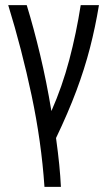

<svg xmlns="http://www.w3.org/2000/svg" viewBox="-20 -542 412 747"><path d="M153 185Q141 9 103 -170.5Q65 -350 12 -522H84Q111 -434 136 -329.5Q161 -225 180 -110Q222 -205 249.5 -309Q277 -413 294 -522H365Q351 -437 330 -355.5Q309 -274 277 -188.5Q245 -103 198 -5Q206 53 210.5 98.5Q215 144 217 185Z"/></svg>

Font: Ubuntu Sans Condensed
Style: Regular
Weight: 400
Width: 3
Designer: Dalton Maag Ltd
Foundry: Dalton Maag Ltd
Version: Version 1.006; ttfautohint (v1.8.4.7-5d5b)